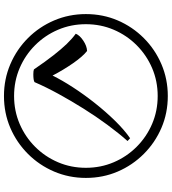

<svg xmlns="http://www.w3.org/2000/svg" viewBox="31 -833 866 968"><g transform="rotate(90 464.0 -349.0)"><path d="M355 -84Q338 -84 330 -87Q289 -147 258 -186.5Q227 -226 201.5 -252.5Q176 -279 150 -298Q158 -318 185 -336Q212 -354 237 -355Q265 -333 299 -284Q333 -235 361 -181Q384 -228 420 -283.5Q456 -339 499.5 -394Q543 -449 589 -496Q635 -543 677 -572L691 -559Q651 -514 609 -457Q567 -400 527.5 -337Q488 -274 453.5 -211Q419 -148 394 -90Q384 -84 355 -84ZM464 64Q379 64 304 32Q229 0 172 -57Q115 -114 83 -189Q51 -264 51 -349Q51 -435 83 -509.5Q115 -584 172 -641Q229 -698 304 -730Q379 -762 464 -762Q550 -762 624.5 -730Q699 -698 756 -641Q813 -584 845 -509.5Q877 -435 877 -349Q877 -264 845 -189Q813 -114 756 -57Q699 0 624.5 32Q550 64 464 64ZM464 13Q539 13 604.5 -15Q670 -43 720 -93Q770 -143 798 -208.5Q826 -274 826 -349Q826 -424 798 -489.5Q770 -555 720 -605Q670 -655 604.5 -683Q539 -711 464 -711Q389 -711 323.5 -683Q258 -655 208 -605Q158 -555 130 -489.5Q102 -424 102 -349Q102 -274 130 -208.5Q158 -143 208 -93Q258 -43 323.5 -15Q389 13 464 13Z"/></g></svg>

Font: ukorean25
Style: Book
Weight: 400
Designer: Jelle Bosma - Monotype Design Team
Foundry: Monotype Imaging Inc.
Version: Version 2.003